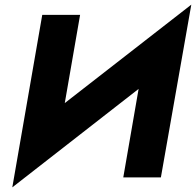

<svg xmlns="http://www.w3.org/2000/svg" viewBox="-20 -764 844 827"><path d="M325 -700H162L33 43L577 -381L511 0H673L804 -744L259 -320Z"/></svg>

Font: Jost
Style: Bold Italic
Weight: 700
Italic angle: -5°
Version: Version 3.710